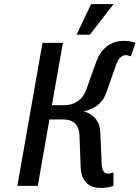

<svg xmlns="http://www.w3.org/2000/svg" viewBox="-20 -910 683 940"><path d="M426 -890 355 -740H420L536 -890ZM389 -365C389 -365 472 -375 500 -455L549 -595C560 -625 577 -640 597 -640C607 -640 616 -635 616 -635H621L643 -700C643 -700 625 -710 585 -710C520 -710 474 -670 452 -610L402 -470C386 -425 349 -395 294 -395H234L288 -700H188L65 0H165L222 -325H292C342 -325 367 -295 369 -250L375 -90C378 -30 408 10 473 10C513 10 535 0 535 0L536 -65H531C531 -65 520 -60 510 -60C490 -60 480 -75 478 -105L471 -265C467 -350 389 -365 389 -365Z"/></svg>

Font: Scada
Style: Italic
Weight: 400
Designer: Jovanny Lemonad
Foundry: Jovanny Lemonad
Version: Version 3.005